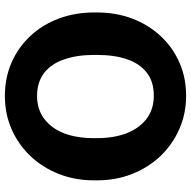

<svg xmlns="http://www.w3.org/2000/svg" viewBox="-18 -743 771 775"><g transform="rotate(90 367.5 -355.5)"><path d="M367.7 10.3Q293.9 10.3 232.2 -16.8Q170.4 -43.9 125 -92.8Q79.6 -141.6 54.9 -207.3Q30.3 -272.9 30.3 -350.1V-361.3Q30.3 -438 54.9 -503.4Q79.6 -568.8 125 -617.7Q169.9 -666.5 231.4 -693.8Q293 -721.2 366.7 -721.2Q439 -721.2 501 -693.8Q563 -666.5 609.9 -617.7Q656.2 -568.8 682.1 -503.4Q708 -438 708 -361.3V-350.1Q708 -272.9 682.1 -207.3Q656.2 -141.6 609.9 -92.8Q563.5 -43.9 501.5 -16.8Q439.5 10.3 367.7 10.3ZM367.7 -119.6Q420.9 -119.6 459.5 -148.4Q537.6 -208 537.6 -350.1V-362.3Q537.6 -429.2 517.6 -481.9Q497.1 -533.2 459 -562Q420.9 -590.8 366.7 -590.8Q309.1 -590.8 273.4 -562.5Q236.8 -534.2 219.2 -482.9Q201.7 -431.6 201.7 -362.3V-350.1Q201.7 -280.3 219.7 -229Q237.3 -177.2 274.2 -148.4Q311 -119.6 367.7 -119.6Z"/></g></svg>

Font: Battambang Black
Style: Regular
Weight: 900
Designer: Danh Hong
Version: Version 8.002; ttfautohint (v1.8.3)